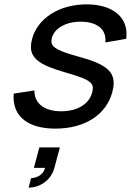

<svg xmlns="http://www.w3.org/2000/svg" viewBox="-20 -575 600 880"><path d="M233.9 14.5C368.4 14.5 466.8 -48.5 494.8 -153C498.9 -168.1 501 -181.9 501 -194.4C501 -250.9 457.3 -283.1 348.7 -313C246.8 -340.5 215.6 -357 215.6 -386.2C215.6 -390.9 216.4 -396 217.9 -401.5C229.8 -446.1 282.8 -475.6 349.2 -475.6C351.4 -475.6 353.5 -475.6 355.7 -475.5C423.7 -473.6 463.4 -442.7 463.4 -392.1C463.4 -388.3 463.2 -384.5 462.8 -380.5L558.2 -397C559.4 -404.8 559.9 -412.4 559.9 -419.8C559.9 -502 489.9 -555 377 -555C252.5 -555 152.7 -492 127.2 -397C123.6 -383.6 121.7 -371.3 121.7 -360.1C121.7 -306.6 165 -275.9 274.8 -244.5C376.4 -215.1 405.5 -201.1 405.5 -171.2C405.5 -165.1 404.2 -158.3 402.2 -150.5C388 -97.5 334.2 -65 260.7 -65C182.7 -65 136.5 -101.5 137.8 -160.5L42.9 -146C42.5 -140.4 42.2 -134.9 42.2 -129.6C42.2 -38.2 112.1 14.5 233.9 14.5ZM111 285C161 285 213.5 253 229.2 194.5L254.4 100.5H160.4L135.2 194.5H186.2C177.1 234 135.6 241.5 122.6 241.5Z"/></svg>

Font: Manrope
Style: MediumItalic
Weight: 500
Italic angle: -15°
Designer: Mikhail Sharanda
Foundry: Mikhail Sharanda
Version: Version 4.502;hotconv 1.0.109;makeotfexe 2.5.65596